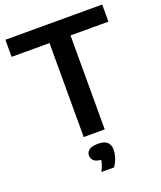

<svg xmlns="http://www.w3.org/2000/svg" viewBox="-174 -849 1010 1202"><g transform="rotate(-20 331.0 -248.0)"><path d="M261 0V-626H8.5V-740H653.5V-626H401V0ZM290.5 243.5Q306.5 211.5 312 189.2Q317.5 167 317.5 143.5L341.5 172H331Q289 172 270.5 158Q252 144 252 121Q252 97.5 271 83.8Q290 70 330 70Q371.5 70 390.8 87.5Q410 105 410 138Q410 163 400.5 191.8Q391 220.5 374.5 243.5Z"/></g></svg>

Font: Encode Sans SC SemiExpanded SemiBold
Style: Regular
Weight: 600
Width: 6
Designer: Multiple Designers
Foundry: Impallari Type
Version: Version 3.002